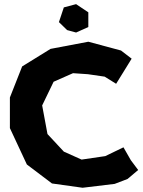

<svg xmlns="http://www.w3.org/2000/svg" viewBox="-20 -886 685 918"><path d="M343.8 -730.5 402.3 -756.8V-827.1L343.8 -866.2L285.2 -850.6L261.7 -780.3L300.8 -742.2ZM609.4 -605.5 558.6 -644.5 402.3 -686.5 221.7 -652.3 85.9 -568.4 27.3 -419.9V-273.4L108.4 -99.6L228.5 -8.8L375 11.7L528.3 -6.8L589.8 -30.3L640.6 -73.2L605.5 -120.1L570.3 -181.6L483.4 -139.6L370.1 -123L285.2 -161.1L207 -245.1L181.6 -381.8L236.3 -495.1L329.1 -536.1L400.4 -531.2L480.5 -519.5L535.2 -485.4L578.1 -554.7Z"/></svg>

Font: MaokenAssortedSans-TC
Style: Regular
Weight: 500
Version: Version 0.83